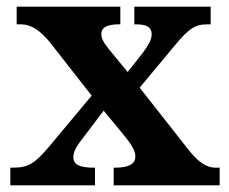

<svg xmlns="http://www.w3.org/2000/svg" viewBox="-20 -556 686 576"><path d="M11 0H265V-53H261C217 -53 200 -63 200 -85C200 -102 213 -122 225 -137L291 -224L348 -155C381 -115 386 -101 386 -86C386 -64 366 -53 326 -53H321V0H639V-53H626C601 -53 576 -68 546 -106L399 -293L503 -418C546 -470 564 -483 603 -483H612V-536H383V-483H387C416 -483 435 -477 435 -453C435 -435 423 -418 408 -397L363 -340L307 -408C291 -428 284 -440 284 -454C284 -470 295 -483 337 -483H341V-536H30V-483H43C73 -483 100 -465 129 -430L255 -269L128 -117C87 -69 68 -53 20 -53H11Z"/></svg>

Font: Noto Serif Telugu
Style: Bold
Weight: 700
Designer: Jelle Bosma - Monotype Design Team
Foundry: Monotype Imaging Inc.
Version: Version 2.005